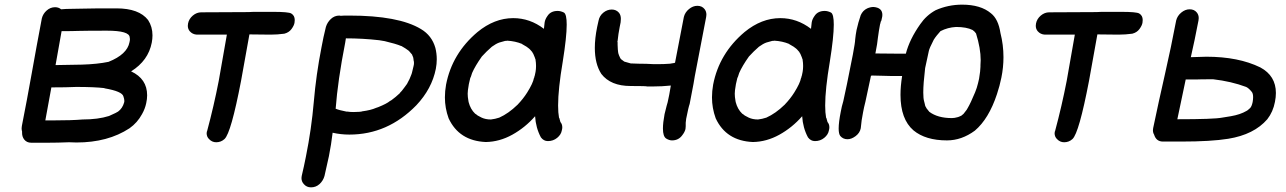

<svg xmlns="http://www.w3.org/2000/svg" viewBox="-20 -594 5532 826"><path d="M219 -314 333 -316Q399 -318 447 -328Q527 -360 537 -412Q539 -420 539 -426Q539 -430 538 -433Q537 -462 440 -462Q354 -462 317 -461Q293 -460 245 -460ZM207 -76Q290 -76 335 -80Q402 -80 449 -95Q485 -111 488 -114Q507 -128 514 -153Q515 -156 515 -159Q515 -168 511 -179Q506 -201 430 -214Q429 -214 429 -215Q385 -220 308 -220Q266 -218 201 -218L175 -76ZM187 20H114Q95 20 84 6Q75 -6 75 -22V-28Q73 -35 73 -42Q73 -47 74 -52Q96 -163 116.5 -278.5Q137 -394 160 -515Q165 -535 181 -549Q197 -563 217 -563Q232 -563 243 -554Q263 -556 289 -556Q320 -556 345 -557Q370 -558 481 -558Q578 -558 617 -508Q636 -479 636 -442Q636 -427 633 -411Q618 -333 544 -287Q613 -255 613 -184Q613 -168 609 -150Q604 -126 591 -103Q571 -66 537 -42Q444 19 309 19L277 18Q227 20 187 20Z M910 18Q892 18 879 4Q869 -6 869 -21Q869 -24 870 -28L871 -30Q900 -138 921 -246L956 -445H827Q808 -446 796 -460Q788 -470 788 -483Q788 -488 789 -493Q793 -513 809.5 -527Q826 -541 846 -541L1049 -542L1071 -543Q1091 -543 1156 -543Q1221 -543 1233 -536Q1248 -527 1248 -508Q1248 -502 1247 -496Q1245 -484 1234 -469Q1223 -454 1203 -449Q1173 -445 1144 -445L1053 -446L1017 -246Q974 -22 946 4Q931 18 910 18Z M1468 -429 1465 -410Q1433 -247 1424 -126H1425Q1439 -120 1470 -114H1474Q1485 -112 1501 -112L1527 -113Q1528 -113 1530.5 -113.5Q1533 -114 1535 -114Q1537 -114 1538 -115Q1576 -120 1598 -130L1607 -133Q1644 -148 1657 -159Q1658 -159 1659.5 -160.5Q1661 -162 1664 -163Q1682 -176 1700 -193L1701 -195Q1707 -200 1720 -218L1731 -233L1732 -235Q1743 -254 1750 -274L1752 -280Q1756 -294 1759 -309Q1761 -316 1761 -323Q1761 -330 1759 -336V-339Q1759 -346 1753 -358V-359Q1744 -370 1740 -374Q1740 -375 1739 -375Q1738 -375 1738 -376Q1725 -386 1707 -396H1706Q1682 -406 1635 -417L1611 -421Q1540 -429 1468 -429ZM1483 -527Q1695 -527 1791 -469Q1838 -441 1853 -388Q1859 -364 1859 -339Q1859 -319 1855 -298Q1838 -212 1771 -141Q1648 -15 1483 -15Q1446 -15 1411 -23Q1405 28 1395 78Q1386 121 1376 163Q1370 184 1354.5 198Q1339 212 1318 212Q1299 212 1287 198Q1277 187 1277 172Q1277 168 1278 163Q1288 121 1296 80Q1320 -39 1330 -156Q1340 -273 1363 -390Q1371 -434 1382 -478Q1388 -498 1403.5 -512.5Q1419 -527 1440 -527L1446 -526Q1452 -527 1483 -527Z M1993 -204 1992 -208Q1993 -207 1993 -204ZM2092 -80Q2110 -82 2128 -88Q2168 -106 2206 -143Q2207 -143 2207 -144Q2231 -169 2248 -196Q2273 -236 2277 -258Q2281 -267 2284 -285Q2286 -297 2286 -307V-313Q2286 -323 2284 -336L2285 -337H2284Q2282 -345 2274 -363Q2271 -366 2270 -370Q2258 -384 2256 -385Q2247 -393 2230 -402Q2227 -403 2226 -405Q2197 -417 2162 -419Q2160 -418 2153 -418L2128 -411Q2114 -406 2096 -393Q2073 -373 2053 -351Q2024 -310 2011 -280Q2005 -260 2003 -258L1997 -232L1993 -206Q1992 -199 1992 -191Q1992 -177 1995 -161Q1995 -159 1996 -155Q2004 -124 2024 -105Q2028 -103 2035 -97L2052 -88Q2069 -80 2092 -80ZM2277 -258 2278 -259 2279 -263ZM2070 17Q1955 12 1910 -85Q1894 -129 1894 -175Q1894 -202 1899 -230Q1925 -364 2034 -456Q2107 -516 2188 -516Q2260 -516 2320 -470L2323 -497Q2325 -511 2335 -525Q2349 -547 2379 -547Q2392 -547 2406 -540Q2418 -533 2418 -488Q2418 -435 2401 -329Q2381 -211 2381 -140Q2381 -109 2385 -87H2386L2391 -69Q2399 -60 2399 -46Q2399 -40 2397 -33Q2394 -15 2377 -1Q2360 13 2337 13Q2319 13 2307 -3Q2285 -44 2282 -94Q2239 -45 2184 -14.5Q2129 16 2070 17Z M2871 10Q2859 10 2846 2Q2832 -7 2832 -41Q2832 -66 2839 -103Q2843 -121 2848 -139Q2851 -145 2859 -186L2866 -226Q2828 -222 2789 -222H2764Q2763 -224 2693 -224Q2607 -224 2567 -276Q2539 -319 2539 -388Q2539 -429 2549 -478L2555 -505Q2559 -526 2575.5 -539.5Q2592 -553 2612 -553Q2631 -553 2643 -539Q2651 -529 2651 -513Q2651 -506 2650 -498L2646 -478Q2640 -448 2637 -418L2636 -414L2637 -412V-401Q2637 -391 2638 -381Q2638 -375 2639 -371.5Q2640 -368 2640 -365Q2642 -361 2643 -356Q2648 -344 2651 -340Q2665 -330 2665 -329.5Q2665 -329 2666 -329Q2667 -329 2667.5 -328.5Q2668 -328 2694 -321H2698Q2709 -320 2726 -320Q2761 -320 2793 -318H2810Q2837 -318 2863 -320Q2865 -321 2871 -321.5Q2877 -322 2884 -324L2922 -521Q2927 -541 2944 -555Q2961 -569 2980 -569Q3000 -569 3011 -555Q3019 -545 3019 -531Q3019 -526 3018 -521L2969 -266Q2965 -239 2955 -189L2947 -147Q2942 -134 2932 -83L2930 -66V-51L2929 -39Q2926 -26 2915 -12Q2899 10 2871 10Z M3142 -204 3141 -208Q3142 -207 3142 -204ZM3241 -80Q3259 -82 3277 -88Q3317 -106 3355 -143Q3356 -143 3356 -144Q3380 -169 3397 -196Q3422 -236 3426 -258Q3430 -267 3433 -285Q3435 -297 3435 -307V-313Q3435 -323 3433 -336L3434 -337H3433Q3431 -345 3423 -363Q3420 -366 3419 -370Q3407 -384 3405 -385Q3396 -393 3379 -402Q3376 -403 3375 -405Q3346 -417 3311 -419Q3309 -418 3302 -418L3277 -411Q3263 -406 3245 -393Q3222 -373 3202 -351Q3173 -310 3160 -280Q3154 -260 3152 -258L3146 -232L3142 -206Q3141 -199 3141 -191Q3141 -177 3144 -161Q3144 -159 3145 -155Q3153 -124 3173 -105Q3177 -103 3184 -97L3201 -88Q3218 -80 3241 -80ZM3426 -258 3427 -259 3428 -263ZM3219 17Q3104 12 3059 -85Q3043 -129 3043 -175Q3043 -202 3048 -230Q3074 -364 3183 -456Q3256 -516 3337 -516Q3409 -516 3469 -470L3472 -497Q3474 -511 3484 -525Q3498 -547 3528 -547Q3541 -547 3555 -540Q3567 -533 3567 -488Q3567 -435 3550 -329Q3530 -211 3530 -140Q3530 -109 3534 -87H3535L3540 -69Q3548 -60 3548 -46Q3548 -40 3546 -33Q3543 -15 3526 -1Q3509 13 3486 13Q3468 13 3456 -3Q3434 -44 3431 -94Q3388 -45 3333 -14.5Q3278 16 3219 17Z M4075 -86 4087 -87Q4106 -91 4106 -92L4117 -97Q4117 -98 4119.5 -99.5Q4122 -101 4125 -104L4139 -122Q4139 -123 4140 -124Q4141 -125 4141.5 -126.5Q4142 -128 4143 -129Q4156 -151 4175 -197Q4181 -214 4182 -216Q4188 -236 4192 -255Q4198 -291 4198 -307V-314Q4199 -324 4199 -335Q4199 -386 4179 -450Q4173 -459 4164 -465Q4138 -478 4093 -478Q4057 -476 4026 -460Q4006 -437 4003 -432Q4000 -427 3997 -423Q3978 -386 3976 -375Q3974 -368 3960 -301Q3952 -234 3952 -196Q3952 -169 3956 -157V-156Q3956 -154 3957 -153L3961 -136H3962L3966 -128L3978 -113Q4014 -86 4075 -86ZM4054 10Q3962 10 3910 -33Q3854 -81 3854 -186Q3854 -223 3861 -267H3815Q3796 -267 3776.5 -268Q3757 -269 3734 -269Q3729 -269 3727 -268L3703 -156Q3697 -133 3693 -111Q3686 -77 3683 -42Q3679 -22 3661 -8.5Q3643 5 3626 5Q3607 5 3595 -9Q3588 -18 3588 -41Q3588 -68 3597 -113Q3601 -136 3608 -159Q3619 -206 3649 -359Q3659 -412 3659 -424Q3661 -444 3665 -465Q3672 -497 3683 -529Q3692 -549 3711 -558Q3725 -564 3738 -564Q3776 -561 3776 -530Q3776 -523 3774 -516Q3772 -503 3769 -501Q3768 -494 3766 -489Q3761 -463 3757 -433Q3755 -409 3746 -364L3855 -363H3877Q3893 -425 3939 -490Q3965 -528 4005 -550Q4059 -574 4119 -574Q4199 -574 4243 -537Q4275 -512 4284 -452Q4297 -401 4297 -348Q4297 -304 4288 -260Q4281 -225 4269 -189Q4234 -83 4174 -32Q4117 10 4054 10Z M4558 18Q4540 18 4527 4Q4517 -6 4517 -21Q4517 -24 4518 -28L4519 -30Q4548 -138 4569 -246L4604 -445H4475Q4456 -446 4444 -460Q4436 -470 4436 -483Q4436 -488 4437 -493Q4441 -513 4457.5 -527Q4474 -541 4494 -541L4697 -542L4719 -543Q4739 -543 4804 -543Q4869 -543 4881 -536Q4896 -527 4896 -508Q4896 -502 4895 -496Q4893 -484 4882 -469Q4871 -454 4851 -449Q4821 -445 4792 -445L4701 -446L4665 -246Q4622 -22 4594 4Q4579 18 4558 18Z M5061 15H4983Q4954 15 4945 -15Q4940 -23 4940 -34Q4940 -38 4941 -43Q4965 -158 4991.5 -274Q5018 -390 5040 -506Q5045 -526 5062 -540Q5079 -554 5098 -554Q5118 -554 5129 -540Q5137 -530 5137 -516Q5137 -511 5136 -506Q5119 -417 5103 -348L5170 -350Q5308 -350 5402 -304Q5469 -268 5469 -194Q5469 -176 5465 -156Q5457 -113 5432 -81Q5375 -15 5264 3Q5190 15 5061 15ZM5045 -81Q5203 -81 5238 -88Q5242 -88 5275 -94Q5316 -101 5343 -117Q5345 -117 5358 -129Q5365 -136 5369 -155Q5371 -167 5371 -176Q5371 -192 5365 -199Q5352 -215 5341 -220Q5277 -244 5199 -253Q5141 -253 5124 -252H5081Z"/></svg>

Font: Bad Comic
Style: Italic
Weight: 400
Italic angle: -11°
Designer: GGBotNet
Foundry: GGBotNet
Version: 0.95